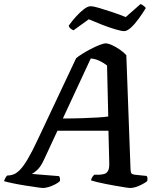

<svg xmlns="http://www.w3.org/2000/svg" viewBox="-57 -936 801 956"><path d="M158 0Q151 0 126.5 -3.5Q102 -7 70 -12Q38 -17 9 -23Q-20 -29 -37 -34Q-34 -43 -29.5 -51Q-25 -59 -21 -62L-8 -63Q1 -64 13.5 -69Q26 -74 42.5 -90.5Q59 -107 80.5 -143Q102 -179 131 -241L322 -646Q332 -655 352 -667.5Q372 -680 395 -692Q418 -704 438.5 -712Q459 -720 469 -720Q482 -720 501.5 -711Q521 -702 540.5 -688.5Q560 -675 572 -661L593 -91Q594 -77 597.5 -72.5Q601 -68 614 -66L673 -60Q676 -57 677 -50.5Q678 -44 676 -34Q666 -26 650.5 -18Q635 -10 620 -5Q605 0 592 0Q585 0 565.5 -3Q546 -6 520.5 -10.5Q495 -15 469.5 -20Q444 -25 424 -30Q404 -35 396 -38Q398 -48 402.5 -54.5Q407 -61 412 -66H438Q453 -67 464 -70.5Q475 -74 481.5 -86.5Q488 -99 487 -126L483 -285H229L163 -143Q146 -105 127 -88.5Q108 -72 101 -70L237 -59Q240 -55 241.5 -48Q243 -41 241 -34Q233 -26 217.5 -18Q202 -10 185.5 -5Q169 0 158 0ZM256 -346Q308 -346 352 -347.5Q396 -349 429.5 -351Q463 -353 482 -356L476 -610Q458 -624 437.5 -633.5Q417 -643 395 -645ZM561 -781Q548 -781 517.5 -790Q487 -799 451 -813Q415 -827 385 -840L309 -785Q304 -787 296 -792.5Q288 -798 285 -808Q301 -831 321 -853Q341 -875 360.5 -890Q380 -905 394 -905Q408 -905 438 -896Q468 -887 504 -875Q540 -863 569 -851L643 -916Q650 -913 657.5 -907.5Q665 -902 669 -896Q654 -871 634.5 -844Q615 -817 595.5 -799Q576 -781 561 -781Z"/></svg>

Font: Texturina 12pt SemiBold
Style: Italic
Weight: 600
Italic angle: -11°
Version: Version 1.002